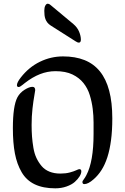

<svg xmlns="http://www.w3.org/2000/svg" viewBox="-20 -1006 679 1041"><path d="M588.9 -363.8Q588.9 -297.9 582 -246.1Q575.2 -194.3 562.3 -154.1Q549.3 -113.8 530.5 -84.2Q511.7 -54.7 487.3 -33.7Q458 -7.8 437 -7.8Q426.8 -7.8 426.8 -20Q426.8 -23.9 434.1 -33.4Q441.4 -43 448.2 -56.2Q487.3 -129.9 487.3 -279.8Q487.3 -306.6 487.3 -342.3Q487.3 -377.9 482.7 -415.8Q478 -453.6 466.8 -490.2Q455.6 -526.9 432.6 -555.7Q409.7 -584.5 372.8 -602.3Q335.9 -620.1 280.8 -620.1Q237.8 -620.1 196.8 -604Q155.8 -587.9 115.2 -556.2L99.6 -543.9Q95.2 -540 89.8 -537.1Q84.5 -534.2 82 -534.2Q71.8 -534.2 71.8 -543.9Q71.8 -559.1 92.8 -585.9Q136.7 -642.1 196.3 -671.1Q255.9 -700.2 321.8 -700.2Q388.2 -700.2 438.2 -680.2Q488.3 -660.2 521.7 -618.9Q555.2 -577.6 572 -514.2Q588.9 -450.7 588.9 -363.8ZM170.9 -517.1Q170.9 -512.7 166 -486.6Q161.1 -460.4 156.2 -417.5Q151.4 -374.5 151.4 -329.1Q151.4 -293.9 153.6 -265.1Q155.8 -236.3 161.1 -204.6Q166.5 -172.9 177.7 -149.2Q189 -125.5 205.6 -105.7Q222.2 -85.9 248 -75.4Q273.9 -64.9 307.1 -64.9Q336.4 -64.9 358.9 -71Q381.3 -77.1 393.6 -83Q405.8 -88.9 410.2 -88.9Q420.9 -88.9 420.9 -77.1Q420.9 -64.9 411.6 -49.8Q402.3 -34.7 385.7 -19.8Q369.1 -4.9 340.8 5.1Q312.5 15.1 279.8 15.1Q213.9 15.1 168.5 -6.6Q123 -28.3 97.4 -72.3Q71.8 -116.2 60.8 -173.8Q49.8 -231.4 49.8 -311Q49.8 -431.6 74.2 -478Q87.9 -503.4 113.3 -519.3Q138.7 -535.2 155.8 -535.2Q170.9 -535.2 170.9 -517.1ZM377.4 -876Q399.4 -857.4 408.9 -834.2Q418.5 -811 418.5 -791Q418.5 -784.2 416 -779.5Q413.6 -774.9 407.2 -774.9Q404.8 -774.9 400.9 -776.1Q397 -777.3 391.1 -781.2L254.9 -867.7Q243.7 -875 236.8 -883.8Q230 -892.6 226.3 -902.6Q222.7 -912.6 221.4 -923.8Q220.2 -935.1 220.2 -947.8Q220.2 -965.8 225.8 -975.8Q231.4 -985.8 238.3 -985.8Q241.2 -985.8 244.9 -984.6Q248.5 -983.4 254.4 -978.5Z"/></svg>

Font: SirinStencil
Style: Regular
Weight: 400
Designer: Olga Karpushina (okarpush@gmail.com)
Foundry: Cyreal (www.cyreal.org)
Version: Version 1.002